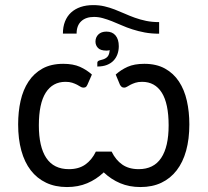

<svg xmlns="http://www.w3.org/2000/svg" viewBox="-20 -735 822 760"><path d="M438 -439.9Q458.5 -458.5 485.1 -470.5Q511.7 -482.4 551.3 -482.4Q599.1 -482.4 633.1 -463.6Q667 -444.8 688.5 -412.1Q710 -379.4 719.7 -335.9Q729.5 -292.5 729.5 -242.7Q729.5 -184.6 716.8 -138.7Q704.1 -92.8 679.4 -60.8Q654.8 -28.8 618.9 -11.7Q583 5.4 536.1 5.4Q491.7 5.4 455.8 -9.8Q419.9 -24.9 390.6 -52.7Q361.3 -24.9 325.4 -9.8Q289.6 5.4 245.1 5.4Q198.7 5.4 162.6 -11.7Q126.5 -28.8 101.8 -60.8Q77.1 -92.8 64.5 -138.7Q51.8 -184.6 51.8 -242.7Q51.8 -292.5 61.5 -335.9Q71.3 -379.4 92.8 -412.1Q114.3 -444.8 148.2 -463.6Q182.1 -482.4 230.5 -482.4Q269.5 -482.4 296.4 -470.5Q323.2 -458.5 343.8 -439.9L325.7 -398.9Q322.3 -391.6 318.6 -389.9Q314.9 -388.2 309.6 -388.2Q304.2 -388.2 298.6 -391.8Q293 -395.5 284.9 -399.7Q276.9 -403.8 265.9 -407.5Q254.9 -411.1 239.3 -411.1Q188.5 -411.1 161.1 -368.2Q133.8 -325.2 133.8 -238.8Q133.8 -153.8 163.3 -109.6Q192.9 -65.4 252.9 -65.4Q291.5 -65.4 317.4 -83.5Q343.3 -101.6 359.4 -134.8H421.9Q438 -101.6 464.1 -83.5Q490.2 -65.4 528.8 -65.4Q588.4 -65.4 617.9 -109.6Q647.5 -153.8 647.5 -238.8Q647.5 -325.2 620.4 -368.2Q593.3 -411.1 542.5 -411.1Q526.9 -411.1 515.9 -407.5Q504.9 -403.8 496.8 -399.7Q488.8 -395.5 482.9 -391.8Q477.1 -388.2 472.2 -388.2Q466.8 -388.2 463.1 -390.1Q459.5 -392.1 455.1 -398.9ZM229 -602.1Q229 -628.9 237.3 -649.9Q245.6 -670.9 261.2 -685.3Q276.9 -699.7 299.1 -707.3Q321.3 -714.8 349.1 -714.8Q372.6 -714.8 393.3 -710Q414.1 -705.1 433.8 -697.5Q453.6 -689.9 473.1 -681.2Q492.7 -672.4 513.9 -664.8Q535.2 -657.2 558.6 -652.3Q582 -647.5 609.9 -647.5V-601.6Q579.1 -601.6 553.2 -606.4Q527.3 -611.3 504.4 -618.7Q481.4 -626 461.7 -634.8Q441.9 -643.6 423.3 -650.9Q404.8 -658.2 387.2 -663.1Q369.6 -668 352.1 -668Q319.8 -668 301.5 -650.9Q283.2 -633.8 283.2 -602.1ZM381.3 -498Q397 -501.5 405 -510Q413.1 -518.6 414.1 -536.6Q409.7 -534.7 401.4 -534.7Q377.9 -534.7 367.9 -545.2Q357.9 -555.7 357.9 -570.3Q357.9 -587.4 369.4 -598.6Q380.9 -609.9 401.4 -609.9Q424.8 -609.9 437.5 -594.5Q450.2 -579.1 450.2 -552.2Q450.2 -535.6 445.1 -521Q439.9 -506.3 429.7 -495.4Q419.4 -484.4 403.3 -478Q387.2 -471.7 365.2 -471.7V-486.8Q365.2 -491.2 369.1 -493.7Q373 -496.1 381.3 -498Z"/></svg>

Font: Carlito
Style: Regular
Weight: 400
Designer: Lukasz Dziedzic
Foundry: tyPoland Lukasz Dziedzic
Version: Version 1.103; Beta1; all basic design good, some composites